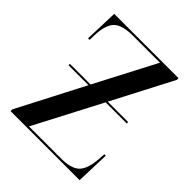

<svg xmlns="http://www.w3.org/2000/svg" viewBox="-197 -840 965 965"><g transform="rotate(45 285.5 -357.0)"><path d="M35 0V-12L220 -369H78V-379H225L394 -703H203Q128 -703 98 -675Q68 -647 64 -575L63 -534H52L58 -714H515V-702L347 -379H492V-369H342L155 -11H382Q454 -11 483.5 -39Q513 -67 519 -138L522 -180H532L526 0Z"/></g></svg>

Font: Noto Serif Display SemiCondensed Medium
Style: Regular
Weight: 500
Width: 4
Designer: Monotype Design Team
Foundry: Monotype Imaging Inc.
Version: Version 2.009